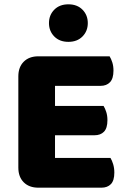

<svg xmlns="http://www.w3.org/2000/svg" viewBox="-20 -867 588 890"><path d="M158 3Q115 3 90 -22Q65 -47 65 -90V-513Q65 -556 90 -581Q115 -606 158 -606H488Q495 -595 500.5 -578Q506 -561 506 -540Q506 -503 490 -486Q474 -469 446 -469H235V-376H460Q467 -365 472.5 -348Q478 -331 478 -310Q478 -273 462 -256.5Q446 -240 418 -240H235V-135H492Q499 -124 504.5 -106Q510 -88 510 -67Q510 -30 494 -13.5Q478 3 450 3ZM387 -760Q387 -723 362.5 -698Q338 -673 297 -673Q256 -673 231.5 -698Q207 -723 207 -760Q207 -797 231.5 -822Q256 -847 297 -847Q338 -847 362.5 -822Q387 -797 387 -760Z"/></svg>

Font: Baloo Tammudu 2 ExtraBold
Style: Regular
Weight: 800
Designer: Maithili Shingre, Omkar Shende and Ek Type
Foundry: Ek Type
Version: Version 1.640;hotconv 1.0.111;makeotfexe 2.5.65597; ttfautoh